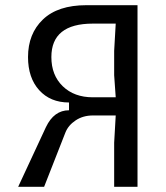

<svg xmlns="http://www.w3.org/2000/svg" viewBox="-20 -720 640 740"><path d="M150 0H50L157 -230Q188 -295 246 -295V-325Q174 -325 131 -372.5Q88 -420 88 -500Q88 -590 145.5 -645Q203 -700 313 -700H510V0H420V-170L426 -275H338Q300 -275 271.5 -256Q243 -237 232 -209ZM338 -345H426L420 -430V-524L426 -629H338Q178 -629 178 -500Q178 -430 222 -387.5Q266 -345 338 -345Z"/></svg>

Font: Sligoil Micro
Style: Regular
Weight: 400
Designer: Ariel Martín Pérez
Foundry: Igor Stepanchenko
Version: Version 1.001